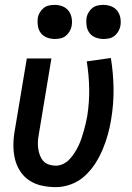

<svg xmlns="http://www.w3.org/2000/svg" viewBox="-20 -760 540 788"><path d="M209 8Q180 8 152 2Q124 -4 101 -19Q78 -34 63 -57Q48 -80 41.5 -107Q35 -134 35 -163Q35 -192 40 -221L90 -520H191L139 -207Q136 -192 135.5 -177.5Q135 -163 137 -149Q139 -135 144 -122Q149 -109 158 -99Q167 -89 181 -84.5Q195 -80 209 -80Q225 -80 240 -87.5Q255 -95 266 -107Q277 -119 286 -133Q295 -147 302 -161.5Q309 -176 314 -191Q319 -206 323.5 -221.5Q328 -237 331.5 -252Q335 -267 338 -283Q347 -340 346 -396.5Q345 -453 336 -508L435 -522Q445 -461 446 -397.5Q447 -334 436 -269Q431 -238 422.5 -207.5Q414 -177 401.5 -147Q389 -117 371 -89Q353 -61 328 -38Q303 -15 271.5 -3.5Q240 8 209 8ZM405 -600Q388 -600 372.5 -606Q357 -612 347.5 -624.5Q338 -637 335.5 -653.5Q333 -670 335 -687Q337 -698 343.5 -709Q350 -720 359.5 -727.5Q369 -735 381 -737.5Q393 -740 404 -740Q421 -740 436.5 -734Q452 -728 461.5 -715.5Q471 -703 474 -686.5Q477 -670 474 -653Q472 -642 465.5 -631Q459 -620 449.5 -612.5Q440 -605 428 -602.5Q416 -600 405 -600ZM205 -600Q188 -600 172.5 -606Q157 -612 147.5 -624.5Q138 -637 135.5 -653.5Q133 -670 135 -687Q137 -698 143.5 -709Q150 -720 159.5 -727.5Q169 -735 181 -737.5Q193 -740 204 -740Q221 -740 236.5 -734Q252 -728 261.5 -715.5Q271 -703 274 -686.5Q277 -670 274 -653Q272 -642 265.5 -631Q259 -620 249.5 -612.5Q240 -605 228 -602.5Q216 -600 205 -600Z"/></svg>

Font: Iosevka Term Curly Semibold
Style: Italic
Weight: 600
Italic angle: -9°
Designer: Belleve Invis
Foundry: Belleve Invis
Version: Version 32.3.0